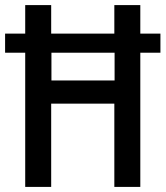

<svg xmlns="http://www.w3.org/2000/svg" viewBox="-22 -734 650 754"><path d="M77 0V-527H-2V-602H77V-714H179V-602H427V-714H529V-602H608V-527H529V0H427V-327H179V0ZM180 -418H428V-527H180Z"/></svg>

Font: Noto Sans Telugu Condensed Medium
Style: Regular
Weight: 500
Width: 3
Designer: Jelle Bosma - Monotype Design Team
Foundry: Monotype Imaging Inc.
Version: Version 2.005; ttfautohint (v1.8.4.7-5d5b)